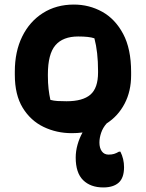

<svg xmlns="http://www.w3.org/2000/svg" viewBox="-20 -572 640 842"><path d="M312 119Q312 91 320 62.5Q328 34 342 9Q319 12 295 12Q228 12 171 -15.5Q114 -43 79.5 -99.5Q45 -156 45 -244V-258Q45 -346 77.5 -412Q110 -478 168.5 -515Q227 -552 304 -552Q371 -552 428 -520.5Q485 -489 520 -423.5Q555 -358 555 -256V-242Q555 -172 526.5 -117.5Q498 -63 448 -31Q431 -12 423.5 10.5Q416 33 416 53Q416 77 426.5 91.5Q437 106 456 106Q470 106 480 103Q490 100 502 93H508Q524 125 524 161Q524 208 500.5 229Q477 250 433 250Q377 250 344.5 218Q312 186 312 119ZM323 -412Q256 -412 223 -373.5Q190 -335 190 -246V-239Q190 -208 193 -182Q196 -156 201 -134Q216 -130 232 -129Q248 -128 272 -128Q343 -128 376.5 -157Q410 -186 410 -254V-261Q410 -344 394 -404Q371 -412 323 -412Z"/></svg>

Font: Recursive Sn Csl St XBd
Style: Regular
Weight: 800
Version: Version 1.085;hotconv 1.1.0;makeotfexe 2.6.0; ttfautohint (v